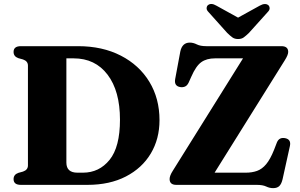

<svg xmlns="http://www.w3.org/2000/svg" viewBox="-20 -933 1513 969"><path d="M48.5 -29Q48.5 -52 72.5 -60.5L96 -67Q121 -75.5 121 -98V-602Q121 -624.5 96 -633L72.5 -639.5Q48.5 -648 48.5 -671Q48.5 -700 85.5 -700H374Q497 -700 589.8 -652.2Q682.5 -604.5 733.8 -520.2Q785 -436 785 -326.5Q785 -232 741 -158.2Q697 -84.5 615.2 -42.2Q533.5 0 421 0H85.5Q48.5 0 48.5 -29ZM398.5 -61.5Q480.5 -61.5 533 -126.2Q585.5 -191 585.5 -329Q585.5 -473.5 523 -556Q460.5 -638.5 351.5 -638.5H315V-112.5Q315 -61.5 371 -61.5ZM1417.5 -629 1063 -61.5H1220Q1252 -61.5 1277.2 -70.5Q1302.5 -79.5 1323.2 -104.2Q1344 -129 1363 -176.5L1377.5 -214Q1389 -242 1420 -235.5Q1450.5 -229 1443 -195.5L1406 -28Q1400.5 -5 1389.8 5.8Q1379 16.5 1358.5 16.5Q1340.5 16.5 1323.2 8.2Q1306 0 1275.5 0H870Q836 0 836 -29.5Q836 -46 852 -71L1206.5 -638.5H1065.5Q1022.5 -638.5 995.8 -619.2Q969 -600 945.5 -546L932 -516Q924.5 -500.5 913.2 -496Q902 -491.5 890 -493.5Q858 -498.5 864 -533.5L890 -673Q899.5 -718 938 -718Q955.5 -718 973.2 -709Q991 -700 1021 -700H1400Q1434.5 -700 1434.5 -671Q1434.5 -656 1417.5 -629ZM1236 -766.5Q1222 -753 1210.5 -744.5Q1199 -736 1181.5 -736Q1164 -736 1152.5 -744.5Q1141 -753 1127 -766.5L1032.5 -872Q1022 -882.5 1022.8 -892.2Q1023.5 -902 1029.5 -907Q1045.5 -920 1072 -904.5L1181.5 -844L1291 -904.5Q1318 -919.5 1334 -907Q1340 -902 1340.8 -892.2Q1341.5 -882.5 1331 -872Z"/></svg>

Font: Fraunces 9pt S000
Style: Bold
Weight: 700
Version: Version 1.000; ttfautohint (v1.8.3)